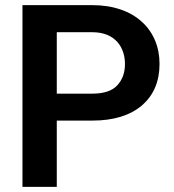

<svg xmlns="http://www.w3.org/2000/svg" viewBox="-20 -731 682 751"><path d="M341.3 -259.3C424.3 -259.3 488.8 -279.3 535.2 -318.8C581.1 -358.4 604 -412.6 604 -481.4C604 -613.8 507.3 -710.9 341.3 -710.9H67.9V0H202.1V-259.3ZM341.3 -605C431.2 -605 468.8 -545.4 468.8 -480.5C468.8 -446.8 459 -419.4 439 -397.5C418.9 -375.5 386.2 -364.7 341.3 -364.7H202.1V-605Z"/></svg>

Font: Vazirmatn SemiBold
Style: Regular
Weight: 600
Designer: Saber Rastikerdar
Foundry: Saber Rastikerdar
Version: Version 33.003